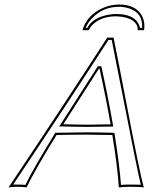

<svg xmlns="http://www.w3.org/2000/svg" viewBox="-20 -824 673 847"><path d="M467.8 -275.4Q447.8 -391.1 418.9 -522H417Q288.1 -321.8 259.3 -275.9Q272.5 -275.9 303.2 -274.9Q346.7 -273.9 363.3 -273.9Q406.2 -273.9 467.8 -275.4ZM229.5 -228.5Q136.2 -78.1 97.2 2.9Q85 0 53.2 0Q29.8 0.5 17.6 2.9Q265.6 -367.7 453.1 -658.2H481Q498 -574.7 536.6 -374Q596.7 -59.6 614.3 2.9Q597.2 0 555.2 0Q522 0 504.4 2.9Q498.5 -87.4 475.6 -228.5Q404.3 -230 358.9 -230Q301.3 -230 229.5 -228.5ZM343.8 -690.9Q363.8 -758.3 434.6 -789.1Q469.2 -803.7 503.9 -804.2Q580.6 -804.2 607.4 -752Q620.6 -725.1 615.7 -690.9H587.9Q588.4 -731.9 534.7 -746.6Q515.1 -751.5 492.7 -752Q427.2 -752 389.2 -715.8Q377 -703.6 372.1 -690.9ZM477.5 -277.3 479.5 -265.6H468.3Q406.2 -264.2 363.3 -264.2Q346.2 -264.2 302.7 -265.1Q272 -265.6 259.3 -266.1H241.2L251 -281.2Q281.2 -329.1 408.7 -527.3L411.6 -531.7H426.8L428.7 -523.9Q457.5 -392.6 477.5 -277.3ZM221.2 -233.4 223.6 -238.3H229.5Q301.8 -239.7 358.9 -240.2Q405.8 -240.2 476.1 -238.3H484.4L485.8 -230Q506.8 -99.1 513.7 -8.3Q528.8 -9.8 555.2 -9.8Q585.4 -9.8 601.1 -8.8Q586.9 -64.5 502.9 -495.1Q484.9 -586.9 472.7 -647.9H458.5Q275.9 -364.7 38.1 -9.8Q44.4 -9.8 53.2 -9.8Q79.6 -9.8 91.8 -8.3Q132.3 -89.8 221.2 -233.4ZM357.9 -701.2H365.2Q389.6 -748 463.4 -759.8Q478.5 -762.2 492.7 -762.2Q567.4 -762.2 590.8 -719.7Q595.7 -710.4 597.2 -701.2H606.9Q610.8 -767.1 549.3 -787.1Q532.7 -792.5 514.2 -793.9Q509.3 -794.4 503.9 -793.9Q434.1 -793.9 386.2 -743.7Q367.7 -724.1 357.9 -701.2Z"/></svg>

Font: Linux Biolinum Outline O
Style: Italic
Weight: 400
Italic angle: -12°
Designer: Philipp H. Poll
Foundry: Philipp H. Poll
Version: Version 0.6.2